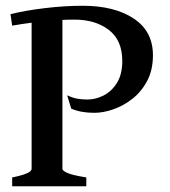

<svg xmlns="http://www.w3.org/2000/svg" viewBox="-20 -650 592 670"><path d="M22.5 0V-30.8Q90.3 -44.4 90.3 -60.5V-570.8Q72.3 -568.8 55.2 -565.9Q38.1 -563 22.5 -560.5L16.6 -600.6Q67.4 -613.3 136.5 -621.6Q205.6 -629.9 268.6 -629.9Q379.4 -629.9 446.5 -585.4Q513.7 -541 513.7 -457Q513.7 -406.2 493.9 -368.4Q474.1 -330.6 442.6 -305.7Q411.1 -280.8 375.7 -268.6Q340.3 -256.3 309.1 -256.3Q261.7 -256.3 228.5 -271L214.4 -317.4Q234.4 -308.1 251 -305.4Q267.6 -302.7 284.7 -302.7Q314 -302.7 342 -317.1Q370.1 -331.5 388.4 -361.3Q406.7 -391.1 406.7 -437Q406.7 -509.8 359.6 -545.7Q312.5 -581.5 240.7 -581.5Q230.5 -581.5 219.7 -581.3Q209 -581.1 197.8 -580.6V-60.5Q197.8 -54.7 214.1 -46.9Q230.5 -39.1 281.2 -30.8V0Z"/></svg>

Font: David Libre Medium
Style: Regular
Weight: 500
Designer: Ismar David, J. Victor Gaultney, Annie Olsen and Meir Sadan
Foundry: Monotype Imaging Inc. & SIL International
Version: Version 1.100; ttfautohint (v1.8.4.7-5d5b)